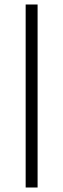

<svg xmlns="http://www.w3.org/2000/svg" viewBox="-20 -680 281 853"><path d="M94 153V-660H147V153Z"/></svg>

Font: Bricolage Grotesque 96pt ExtraBold ExtraLight
Style: Regular
Weight: 250
Version: Version 1.001;gftools[0.9.33.dev8+g029e19f]